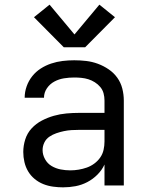

<svg xmlns="http://www.w3.org/2000/svg" viewBox="-20 -797 640 825"><path d="M251 8Q230 8 208 5Q186 2 166 -6Q146 -14 129 -28Q112 -42 101 -60.5Q90 -79 85 -100.5Q80 -122 80 -144Q80 -171 88.5 -198Q97 -225 116 -245.5Q135 -266 160 -279Q185 -292 211.5 -299.5Q238 -307 265.5 -309.5Q293 -312 321 -312H429V-365Q429 -381 425 -396Q421 -411 411 -423Q401 -435 387.5 -443.5Q374 -452 359.5 -456.5Q345 -461 329.5 -462.5Q314 -464 299 -464Q277 -464 255 -460.5Q233 -457 213.5 -446.5Q194 -436 181.5 -417.5Q169 -399 169 -377Q169 -377 169 -377Q169 -377 169 -377H86Q86 -377 86 -377Q86 -377 86 -377Q86 -402 94.5 -426Q103 -450 118.5 -469.5Q134 -489 155 -502.5Q176 -516 200 -524Q224 -532 249 -535Q274 -538 299 -538Q325 -538 350.5 -535Q376 -532 400.5 -523Q425 -514 447 -499Q469 -484 484 -463Q499 -442 505.5 -416.5Q512 -391 512 -365V0H429V-90Q418 -66 398.5 -46.5Q379 -27 355 -14.5Q331 -2 304.5 3Q278 8 251 8ZM282 -65Q300 -65 318 -68Q336 -71 353 -77Q370 -83 385 -94Q400 -105 410.5 -120Q421 -135 425 -153Q429 -171 429 -189V-239H321Q304 -239 287.5 -238Q271 -237 254.5 -233.5Q238 -230 222 -224.5Q206 -219 192 -209.5Q178 -200 170.5 -184.5Q163 -169 163 -152Q163 -132 173.5 -113Q184 -94 202 -83.5Q220 -73 240.5 -69Q261 -65 282 -65ZM346 -594H254L126 -723L193 -777L300 -649L407 -777L474 -723Z"/></svg>

Font: Iosevka Curly Extended
Style: Regular
Weight: 400
Width: 7
Monospace: yes
Designer: Belleve Invis
Foundry: Belleve Invis
Version: Version 11.1.0; ttfautohint (v1.8.3)